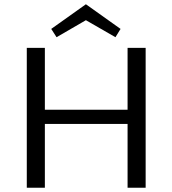

<svg xmlns="http://www.w3.org/2000/svg" viewBox="-20 -883 811 903"><path d="M384 -788 246 -708 221 -747 384 -863 547 -747 523 -708ZM580 -658H665V0H580V-300H191V0H106V-658H191V-367H580Z"/></svg>

Font: EauTest Medium
Style: Regular
Weight: 500
Designer: Christian Thalmann (Catharsis Fonts)
Version: Version 0.001;PS 000.001;hotconv 1.0.88;makeotf.lib2.5.64775